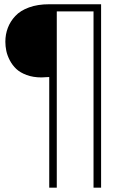

<svg xmlns="http://www.w3.org/2000/svg" viewBox="-20 -762 610 893"><path d="M209 -403.8Q182.6 -401.9 172.9 -401.9Q134.3 -401.9 104 -413.1Q73.7 -424.3 55.7 -441.4Q37.6 -458.5 25.6 -481.4Q13.7 -504.4 9.3 -525.6Q4.9 -546.9 4.9 -567.9Q4.9 -602.1 16.4 -632.3Q27.8 -662.6 51.3 -687.7Q74.7 -712.9 115 -727.5Q155.3 -742.2 208 -742.2H450.2V110.8H415V-709H244.1V110.8H209Z"/></svg>

Font: Montserrat-Arabic ExtraLight
Style: Regular
Weight: 275
Designer: Mohamed Gaber
Foundry: Kief Type Foundry
Version: Version 5.008;PS 005.008;hotconv 1.0.88;makeotf.lib2.5.64775